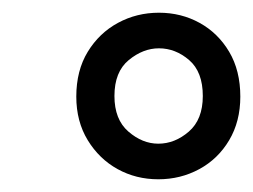

<svg xmlns="http://www.w3.org/2000/svg" viewBox="-20 -732 398 302"><path d="M229 -450Q194 -450 165 -466Q136 -482 118 -511.5Q100 -541 100 -580Q100 -621 118 -650.5Q136 -680 165.5 -696Q195 -712 230 -712Q265 -712 294 -696Q323 -680 340.5 -650.5Q358 -621 358 -580Q358 -541 340.5 -511.5Q323 -482 293.5 -466Q264 -450 229 -450ZM229 -506Q255 -506 277 -525Q299 -544 299 -581Q299 -619 277.5 -637.5Q256 -656 230 -656Q205 -656 182.5 -637.5Q160 -619 160 -581Q160 -544 182 -525Q204 -506 229 -506Z"/></svg>

Font: DM Sans 36pt Light
Style: Italic
Weight: 300
Italic angle: -10°
Designer: Colophon Foundry, Jonny Pinhorn
Foundry: Colophon Foundry
Version: Version 4.004;gftools[0.9.30]